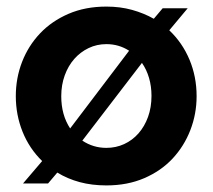

<svg xmlns="http://www.w3.org/2000/svg" viewBox="-20 -553 646 583"><path d="M50 4 108 -64Q69 -102 48.5 -153Q28 -204 28 -261Q28 -316 47 -365Q66 -414 101.5 -451.5Q137 -489 188 -511Q239 -533 303 -533Q345 -533 381 -523Q417 -513 447 -496L474 -528H550L494 -461Q534 -423 555.5 -371.5Q577 -320 577 -261Q577 -207 558 -158Q539 -109 504 -71.5Q469 -34 418 -12Q367 10 303 10Q259 10 222 0Q185 -10 154 -29L126 4ZM303 -104Q332 -104 357 -115.5Q382 -127 400.5 -148Q419 -169 429.5 -198Q440 -227 440 -262Q440 -291 432.5 -316.5Q425 -342 411 -362L230 -126Q263 -104 303 -104ZM166 -261Q166 -204 193 -163L372 -399Q341 -419 303 -419Q274 -419 249 -407Q224 -395 205.5 -374Q187 -353 176.5 -324Q166 -295 166 -261Z"/></svg>

Font: PTCRaleway
Style: Bold
Weight: 700
Designer: Matt McInerney, Pablo Impallari, Rodrigo Fuenzalida
Foundry: Matt McInerney, Pablo Impallari, Rodrigo Fuenzalida
Version: Version 3.000g; ttfautohint (v1.5) -l 8 -r 28 -G 28 -x 14 -D